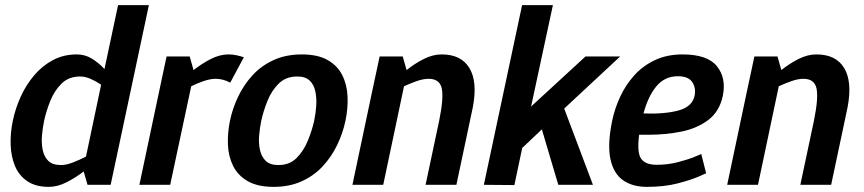

<svg xmlns="http://www.w3.org/2000/svg" viewBox="-20 -720 3366 748"><path d="M292 -422Q248 -422 220 -394.5Q192 -367 176 -327Q160 -287 152 -250Q146 -222 143.5 -191.5Q141 -161 146.5 -135Q152 -109 168.5 -93Q185 -77 218 -77Q238 -77 264 -87Q290 -97 315 -110L374 -390Q355 -403 333.5 -412.5Q312 -422 292 -422ZM440 -700H560L426 -70L411 0H321L306 -52Q275 -28 239.5 -10Q204 8 170 8Q119 8 86.5 -14Q54 -36 38.5 -73Q23 -110 21.5 -156Q20 -202 30 -250Q40 -298 61 -344Q82 -390 113.5 -427Q145 -464 186.5 -486Q228 -508 279 -508Q312 -508 339 -491Q366 -474 387 -451Z M877 -398Q849 -413 820 -413Q800 -413 774.5 -404.5Q749 -396 725 -384L643 0H523L614 -430L629 -500H719L734 -447Q766 -472 801 -490Q836 -508 870 -508H871Q887 -508 902.5 -504.5Q918 -501 930 -497Z M876 -250Q886 -298 908 -344Q930 -390 964 -427Q998 -464 1046 -486Q1094 -508 1156 -508Q1218 -508 1256.5 -486Q1295 -464 1313.5 -427Q1332 -390 1334 -344Q1336 -298 1326 -250Q1316 -202 1294 -156Q1272 -110 1238 -73Q1204 -36 1156 -14Q1108 8 1046 8Q984 8 945.5 -14Q907 -36 888.5 -73Q870 -110 868 -156Q866 -202 876 -250ZM998 -250Q992 -222 989.5 -191.5Q987 -161 993 -135Q999 -109 1015.5 -93Q1032 -77 1065 -77Q1108 -77 1135.5 -104.5Q1163 -132 1179.5 -172.5Q1196 -213 1204 -250Q1210 -278 1212 -308Q1214 -338 1208.5 -364Q1203 -390 1186.5 -406Q1170 -422 1138 -422Q1094 -422 1066 -394.5Q1038 -367 1022 -327Q1006 -287 998 -250Z M1758 0H1638L1691 -250Q1709 -338 1701 -375.5Q1693 -413 1650 -413Q1629 -413 1603.5 -404Q1578 -395 1554 -384L1473 0H1353L1429 -360L1459 -500H1549L1564 -447Q1595 -472 1630.5 -490Q1666 -508 1700 -508H1701Q1777 -508 1809 -454.5Q1841 -401 1822 -302L1811 -250Z M1984 1 1865 0 2014 -700H2134L2049 -305L2261 -500H2396L2178 -297L2290 0H2155L2091 -216L2016 -145L2015 -146Z M2621 -423Q2569 -423 2536.5 -383Q2504 -343 2487 -278Q2569 -275 2623 -289.5Q2677 -304 2686 -347Q2692 -377 2677 -400Q2662 -423 2621 -423ZM2712 -120 2731 -45Q2731 -45 2701.5 -32Q2672 -19 2620 -5.5Q2568 8 2500 8Q2444 8 2407 -18Q2370 -44 2358 -101Q2346 -158 2365 -250Q2375 -298 2396.5 -344Q2418 -390 2451.5 -427Q2485 -464 2532 -486Q2579 -508 2639 -508Q2736 -508 2773 -462Q2810 -416 2796 -347Q2783 -285 2738.5 -252Q2694 -219 2633 -207Q2572 -195 2506 -195H2470Q2461 -126 2477.5 -102Q2494 -78 2539 -78Q2582 -78 2622 -88.5Q2662 -99 2687 -109.5Q2712 -120 2712 -120Z M3218 0H3098L3151 -250Q3169 -338 3161 -375.5Q3153 -413 3110 -413Q3089 -413 3063.5 -404Q3038 -395 3014 -384L2933 0H2813L2889 -360L2919 -500H3009L3024 -447Q3055 -472 3090.5 -490Q3126 -508 3160 -508H3161Q3237 -508 3269 -454.5Q3301 -401 3282 -302L3271 -250Z"/></svg>

Font: Epunda Sans SemiBold
Style: Italic
Weight: 600
Italic angle: -12.0243°
Designer: Simon Atzbach
Foundry: typofactur
Version: Version 2.204; ttfautohint (v1.8.4.7-5d5b)